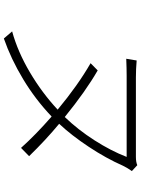

<svg xmlns="http://www.w3.org/2000/svg" viewBox="112 -811 732 996"><g transform="rotate(90 478.0 -313.0)"><path d="M790.1 -98 747.2 -56.1Q679.3 -132.1 584.5 -214.8Q495.7 -130.3 390.4 -66.9Q285.2 -3.6 179.7 33L142.8 -9.9Q248.9 -39.1 355.6 -102.3Q462.4 -165.5 548.7 -246.1Q422.2 -351.2 307.9 -416.9L345.2 -453.8Q453.1 -391.7 587 -283Q653.1 -351.6 707.7 -437Q762.4 -522.4 794 -604H373.9Q335.2 -604 284.8 -601.9L293.7 -655.9Q338.8 -652 382.1 -652H794Q820.3 -652 837 -659.1L867.5 -631Q852.3 -610.4 839.8 -584.9Q801.5 -497.9 741.8 -407.8Q682.2 -317.8 622.2 -253.9Q706.3 -184.3 790.1 -98Z"/></g></svg>

Font: Karasuma Gothic
Style: Light Italic
Weight: 300
Italic angle: 9.39998°
Designer: Rasmus Andersson / Ryoko Nishizuka
Foundry: rsms
Version: Version 1.00